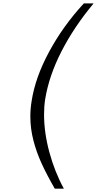

<svg xmlns="http://www.w3.org/2000/svg" viewBox="-20 -856 640 1120"><path d="M157 -177Q157 -221 164.5 -266.5Q185.5 -404 266.8 -554.5Q348 -705 469 -836H526Q412.5 -700 339.2 -557.5Q266 -415 243.5 -277.5Q237 -236.5 237 -188Q237 -82.5 268 32Q299 146.5 352.5 244.5H299.5Q254 165.5 223.5 99.2Q193 33 175 -36.5Q157 -106 157 -177Z"/></svg>

Font: JuliaMono Light
Style: Italic
Weight: 300
Italic angle: -9°
Monospace: yes
Designer: cormullion
Foundry: corm
Version: Version 0.054; ttfautohint (v1.8.4)